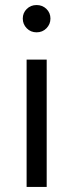

<svg xmlns="http://www.w3.org/2000/svg" viewBox="-20 -742 289 762"><path d="M70.4 -668.4Q70.4 -645.9 86.1 -629.8Q101.9 -613.7 125.2 -613.7Q148.6 -613.7 164.4 -629.8Q180.2 -645.9 180.2 -668.4Q180.2 -690.9 164.4 -706.4Q148.6 -722 125.2 -722Q101.9 -722 86.1 -706.4Q70.4 -690.9 70.4 -668.4ZM85.6 -505.4V0H165.3V-505.4Z"/></svg>

Font: Estedad VF
Style: Regular
Weight: 100
Designer: Amin Abedi
Version: Version 7.3